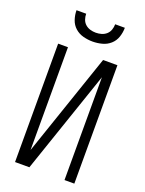

<svg xmlns="http://www.w3.org/2000/svg" viewBox="-174 -1037 848 1120"><g transform="rotate(20 250.0 -477.5)"><path d="M66 0V-735H127V-97L345 -735H434V0H373V-638L155 0ZM250 -815Q221 -815 192 -822.5Q163 -830 141 -849.5Q119 -869 109.5 -897.5Q100 -926 100 -955H160Q160 -937 166 -920Q172 -903 185 -891.5Q198 -880 215 -875Q232 -870 250 -870Q268 -870 285 -875Q302 -880 315 -891.5Q328 -903 334 -920Q340 -937 340 -955H400Q400 -926 390.5 -897.5Q381 -869 359 -849.5Q337 -830 308 -822.5Q279 -815 250 -815Z"/></g></svg>

Font: Iosevka SS04 Light
Style: Regular
Weight: 300
Monospace: yes
Designer: Belleve Invis
Foundry: Belleve Invis
Version: Version 19.0.0; ttfautohint (v1.8.4)